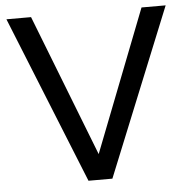

<svg xmlns="http://www.w3.org/2000/svg" viewBox="-51 -750 778 800"><g transform="rotate(-5 338.0 -350.0)"><path d="M5 -700H108L339 -107L570 -700H671L387 0H287Z"/></g></svg>

Font: Montserrat arm2
Style: Regular
Weight: 400
Designer: Julieta Ulanovsky
Foundry: Julieta Ulanovsky
Version: Version 6.000